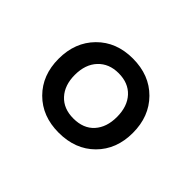

<svg xmlns="http://www.w3.org/2000/svg" viewBox="-77 -851 554 554"><g transform="rotate(45 200.0 -574.5)"><path d="M199 -423Q132 -423 90 -465Q48 -507 48 -574Q48 -641 90 -683.5Q132 -726 199 -726Q267 -726 309 -683.5Q351 -641 351 -574Q351 -507 309 -465Q267 -423 199 -423ZM200 -482Q241 -482 263.5 -507Q286 -532 286 -574Q286 -617 263 -642Q240 -667 200 -667Q161 -667 137.5 -642Q114 -617 114 -574Q114 -532 137 -507Q160 -482 200 -482Z"/></g></svg>

Font: Noto Serif Vithkuqi
Style: Regular
Weight: 400
Version: Version 1.005